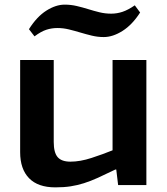

<svg xmlns="http://www.w3.org/2000/svg" viewBox="-20 -799 722 829"><path d="M219 10Q144 10 105.5 -29.5Q67 -69 67 -142V-540H212V-186Q212 -140 229 -120.5Q246 -101 284 -101Q326 -101 375 -117Q424 -133 466 -150V-540H612V0H490L482 -67H478Q435 -46 403 -31.5Q371 -17 342.5 -8Q314 1 285 5.5Q256 10 219 10ZM105 -673Q139 -727 180 -753Q221 -779 259 -779Q286 -779 311.5 -773Q337 -767 361 -759.5Q385 -752 409.5 -746Q434 -740 460 -740Q485 -740 509 -748Q533 -756 562 -776L585 -745Q551 -692 509 -665.5Q467 -639 428 -639Q402 -639 377 -645Q352 -651 327 -658.5Q302 -666 277.5 -672Q253 -678 228 -678Q203 -678 180 -670.5Q157 -663 129 -642Z"/></svg>

Font: Encode Sans Wide
Style: SemiBold
Weight: 600
Designer: Pablo Impallari, Andres Torresi
Foundry: Pablo Impallari, Andres Torresi
Version: Version 1.000; ttfautohint (v1.00) -l 8 -r 50 -G 200 -x 14 -